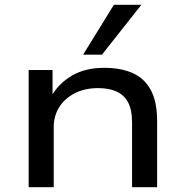

<svg xmlns="http://www.w3.org/2000/svg" viewBox="-20 -784 776 804"><path d="M100 0V-491H200V-381H195Q226 -435 281.5 -467.5Q337 -500 416 -500Q485 -500 534.5 -478.5Q584 -457 611 -408Q638 -359 638 -276V0H533V-272Q533 -324 516.5 -355Q500 -386 468.5 -400.5Q437 -415 390 -415Q334 -415 292 -393Q250 -371 227.5 -334.5Q205 -298 205 -252V0ZM328 -555 457 -764H572L407 -555Z"/></svg>

Font: Nunito Sans 10pt Expanded Medium
Style: Regular
Weight: 500
Width: 7
Designer: Vernon Adams
Foundry: Vernon Adams
Version: Version 3.101;gftools[0.9.27]